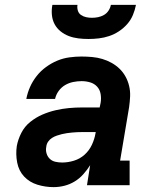

<svg xmlns="http://www.w3.org/2000/svg" viewBox="-20 -760 640 788"><path d="M200 8Q166 8 133.5 -2Q101 -12 79 -35.5Q57 -59 50.5 -93Q44 -127 49 -161Q54 -188 67.5 -214.5Q81 -241 104 -259.5Q127 -278 153.5 -289.5Q180 -301 208 -307.5Q236 -314 263 -316.5Q290 -319 318 -319H389L393 -338Q396 -356 393 -374Q390 -392 378.5 -404.5Q367 -417 350 -422Q333 -427 315 -427Q298 -427 280.5 -423.5Q263 -420 247.5 -411Q232 -402 221 -387Q210 -372 206 -354H88Q93 -380 103.5 -403.5Q114 -427 130.5 -448Q147 -469 169 -485Q191 -501 215 -511Q239 -521 264.5 -524.5Q290 -528 314 -528Q336 -528 358 -526Q380 -524 400 -518Q420 -512 438 -502Q456 -492 470.5 -478Q485 -464 495 -446Q505 -428 510 -407Q515 -386 514 -364.5Q513 -343 510 -321L473 -101H512V0H337L350 -82Q338 -63 322 -45Q306 -27 286 -15Q266 -3 244 2.5Q222 8 200 8ZM235 -93Q259 -93 283.5 -100.5Q308 -108 327 -125Q346 -142 357 -165.5Q368 -189 372 -213L373 -218H318Q307 -218 296.5 -217.5Q286 -217 275.5 -216Q265 -215 254.5 -213.5Q244 -212 234 -209.5Q224 -207 213.5 -203.5Q203 -200 193.5 -194Q184 -188 177.5 -178.5Q171 -169 170 -158Q167 -144 171 -130.5Q175 -117 184.5 -108Q194 -99 207.5 -96Q221 -93 235 -93ZM343 -600Q322 -600 301.5 -602.5Q281 -605 262.5 -612Q244 -619 228.5 -631.5Q213 -644 204 -661Q195 -678 193 -698.5Q191 -719 195 -740H298Q296 -728 299.5 -716.5Q303 -705 312.5 -698.5Q322 -692 333.5 -689.5Q345 -687 357 -687Q370 -687 382.5 -689.5Q395 -692 406.5 -698.5Q418 -705 425.5 -716.5Q433 -728 435 -740H538Q534 -719 525.5 -698.5Q517 -678 502 -661Q487 -644 468 -631.5Q449 -619 428 -612Q407 -605 385.5 -602.5Q364 -600 343 -600Z"/></svg>

Font: Iosevka Etoile Oblique
Style: Bold
Weight: 700
Italic angle: -9°
Designer: Belleve Invis
Foundry: Belleve Invis
Version: Version 15.5.2; ttfautohint (v1.8.4)